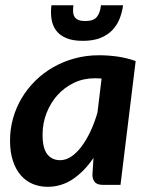

<svg xmlns="http://www.w3.org/2000/svg" viewBox="-20 -702 568 729"><path d="M437.5 0H371.6Q347.7 0 338.9 -12Q330.1 -23.9 331.1 -41L335 -102.5Q300.8 -51.8 257.1 -22.2Q213.4 7.3 160.6 7.3Q130.9 7.3 104.7 -3.4Q78.6 -14.2 59.3 -36.1Q40 -58.1 29.1 -91.1Q18.1 -124 18.1 -168.5Q18.1 -211.9 29.5 -252.7Q41 -293.5 62.5 -329.6Q84 -365.7 114.3 -395.5Q144.5 -425.3 182.1 -446.8Q219.7 -468.3 263.4 -480.2Q307.1 -492.2 355.5 -492.2Q390.6 -492.2 425.8 -487.3Q460.9 -482.4 495.1 -470.2ZM208.5 -93.8Q230.5 -93.8 251.2 -107.9Q272 -122.1 290.3 -146.7Q308.6 -171.4 324 -204.3Q339.4 -237.3 350.1 -274.9L365.7 -403.8Q358.9 -404.3 352.1 -404.5Q345.2 -404.8 338.9 -404.8Q296.9 -404.8 260.7 -387.5Q224.6 -370.1 198.2 -340.8Q171.9 -311.5 156.7 -272.7Q141.6 -233.9 141.6 -190.4Q141.6 -139.2 159.4 -116.5Q177.2 -93.8 208.5 -93.8ZM294.4 -546.9Q255.9 -546.9 231 -557.6Q206.1 -568.4 192.6 -586.9Q179.2 -605.5 175.5 -630.1Q171.9 -654.8 175.3 -682.1H258.8Q256.8 -668 257.6 -656.7Q258.3 -645.5 263.2 -637.9Q268.1 -630.4 277.8 -626.2Q287.6 -622.1 303.7 -622.1Q335.4 -622.1 347.9 -637.9Q360.4 -653.8 363.3 -682.1H447.3Q443.8 -654.8 433.8 -630.1Q423.8 -605.5 405.8 -586.9Q387.7 -568.4 360.4 -557.6Q333 -546.9 294.4 -546.9Z"/></svg>

Font: Carlito
Style: Bold Italic
Weight: 700
Italic angle: -7°
Designer: Lukasz Dziedzic
Foundry: tyPoland Lukasz Dziedzic
Version: Version 1.104